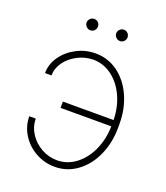

<svg xmlns="http://www.w3.org/2000/svg" viewBox="-129 -770 752 869"><g transform="rotate(20 247.5 -336.0)"><path d="M81.1 -374H49.8Q49.8 -417 75.9 -454.3Q102.1 -491.7 144.8 -513.9Q187.5 -536.1 235.4 -536.1Q295.9 -536.1 343.8 -501Q391.6 -465.8 418.5 -405.8Q445.3 -345.7 445.3 -274.4V-254.9Q445.3 -183.1 418.5 -122.3Q391.6 -61.5 343.5 -25.9Q295.4 9.8 235.4 9.8Q186 9.8 143.3 -13.9Q100.6 -37.6 75.2 -78.1Q49.8 -118.7 49.8 -166H81.1Q81.1 -127.9 102.3 -94.7Q123.5 -61.5 159.2 -41.5Q194.8 -21.5 235.4 -21.5Q284.2 -21.5 325 -52.2Q365.7 -83 389.4 -135.5Q413.1 -188 414.1 -250H169.9V-280.3H414.1Q413.1 -342.3 389.4 -393.8Q365.7 -445.3 325.4 -475.3Q285.2 -505.4 235.4 -505.9Q195.3 -505.4 159.7 -486.8Q124 -468.3 102.5 -438.2Q81.1 -408.2 81.1 -374ZM148.4 -653.3Q148.4 -664.6 156.7 -672.6Q165 -680.7 175.8 -680.7Q187.5 -680.7 195.3 -672.6Q203.1 -664.6 203.1 -653.3Q203.1 -642.1 195.3 -634Q187.5 -626 175.8 -626Q165 -626 156.7 -634.3Q148.4 -642.6 148.4 -653.3ZM291 -653.3Q291 -664.6 299.3 -672.6Q307.6 -680.7 318.4 -680.7Q330.1 -680.7 337.9 -672.6Q345.7 -664.6 345.7 -653.3Q345.7 -642.1 337.9 -634Q330.1 -626 318.4 -626Q307.6 -626 299.3 -634.3Q291 -642.6 291 -653.3Z"/></g></svg>

Font: Pretendard Std Thin
Style: Regular
Weight: 100
Designer: Base glyphs from Inter by Rasmus Andersson; Hangeul glyphs from Noto Sans CJK(Source Han Sans) by Jang Soo-young and Kan
Foundry: Kil Hyung-jin
Version: Version 1.309